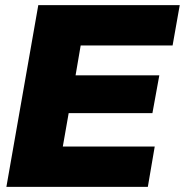

<svg xmlns="http://www.w3.org/2000/svg" viewBox="-20 -732 724 752"><path d="M559 0H5L130 -712H684L656 -554H296L276 -437H604L577 -289H249L226 -158H586Z"/></svg>

Font: Creato Display Black
Style: Italic
Weight: 900
Italic angle: -10°
Version: Version 1.000